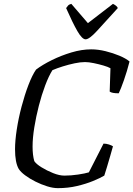

<svg xmlns="http://www.w3.org/2000/svg" viewBox="-20 -976 692 996"><path d="M280 0Q255 0 224.5 -9.5Q194 -19 164 -34Q134 -49 110.5 -66.5Q87 -84 77 -100Q58 -133 58 -202Q58 -246 67 -304.5Q76 -363 92 -423.5Q108 -484 127.5 -535Q147 -586 167 -615Q200 -640 248.5 -664Q297 -688 350.5 -704Q404 -720 453 -720Q489 -720 527.5 -710.5Q566 -701 599.5 -687Q633 -673 652 -657Q639 -606 623 -560.5Q607 -515 596 -492Q560 -492 549 -501L553 -622Q541 -629 517 -636Q493 -643 466.5 -648.5Q440 -654 421 -654Q397 -654 366.5 -647.5Q336 -641 305.5 -631.5Q275 -622 252 -612Q233 -582 214.5 -533Q196 -484 181.5 -427.5Q167 -371 158 -315.5Q149 -260 149 -216Q149 -170 158 -140Q168 -125 195.5 -108Q223 -91 255.5 -78Q288 -65 314 -65Q348 -65 385 -70.5Q422 -76 441 -82L517 -231Q531 -231 545 -226.5Q559 -222 566 -217Q560 -195 551.5 -166Q543 -137 535 -110Q527 -83 521 -65Q499 -52 462.5 -37Q426 -22 379.5 -11Q333 0 280 0ZM424 -772Q406 -772 381.5 -814.5Q357 -857 323 -934Q328 -941 333 -947Q338 -953 350 -956L436 -856L566 -956Q588 -945 591 -934Q523 -859 483 -815.5Q443 -772 424 -772Z"/></svg>

Font: Texturina Light
Style: Italic
Weight: 300
Italic angle: -11°
Designer: Guillermo Torres Carreño
Foundry: Omnibus-Type
Version: Version 1.002; ttfautohint (v1.8.3)